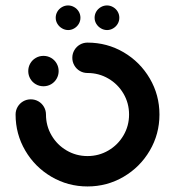

<svg xmlns="http://www.w3.org/2000/svg" viewBox="-20 -678 640 702"><path d="M83.3 -418.1Q83.3 -433.3 90.7 -446.1Q98.1 -458.9 110.9 -466.3Q123.7 -473.7 138.9 -473.7Q154.1 -473.7 166.9 -466.3Q179.6 -458.9 187 -446.1Q194.4 -433.3 194.4 -418.1Q194.4 -403 187 -390.2Q179.6 -377.4 166.9 -370Q154.1 -362.6 138.9 -362.6Q123.7 -362.6 110.9 -370Q98.1 -377.4 90.7 -390.2Q83.3 -403 83.3 -418.1ZM244.4 -466.7Q244.4 -481.9 251.9 -494.6Q259.3 -507.4 272 -514.8Q284.8 -522.2 300 -522.2Q371.5 -522.2 431.9 -486.9Q492.2 -451.5 527.6 -391.1Q563 -330.7 563 -259.3Q563 -187.8 527.6 -127.4Q492.2 -67 431.9 -31.7Q371.5 3.7 300 3.7Q228.5 3.7 168.1 -31.7Q107.8 -67 72.4 -127.4Q37 -187.8 37 -259.3Q37 -274.4 44.4 -287.2Q51.9 -300 64.6 -307.4Q77.4 -314.8 92.6 -314.8Q107.8 -314.8 120.6 -307.4Q133.3 -300 140.7 -287.2Q148.1 -274.4 148.1 -259.3Q148.1 -217.8 168.5 -183Q188.9 -148.1 223.7 -127.8Q258.5 -107.4 300 -107.4Q341.5 -107.4 376.3 -127.8Q411.1 -148.1 431.5 -183Q451.9 -217.8 451.9 -259.3Q451.9 -300.7 431.5 -335.6Q411.1 -370.4 376.3 -390.7Q341.5 -411.1 300 -411.1Q284.8 -411.1 272 -418.5Q259.3 -425.9 251.9 -438.7Q244.4 -451.5 244.4 -466.7ZM325.9 -613Q325.9 -625.2 332 -635.6Q338.1 -645.9 348.7 -652Q359.3 -658.1 371.1 -658.1Q383 -658.1 393.5 -652Q404.1 -645.9 410.2 -635.6Q416.3 -625.2 416.3 -613Q416.3 -601.1 410.2 -590.7Q404.1 -580.4 393.7 -574.3Q383.3 -568.1 371.5 -568.1Q359.6 -568.1 349.1 -574.3Q338.5 -580.4 332.2 -590.7Q325.9 -601.1 325.9 -613ZM183.7 -613Q183.7 -625.2 189.8 -635.6Q195.9 -645.9 206.5 -652Q217 -658.1 228.9 -658.1Q240.7 -658.1 251.3 -652Q261.9 -645.9 268 -635.6Q274.1 -625.2 274.1 -613Q274.1 -601.1 268 -590.7Q261.9 -580.4 251.5 -574.3Q241.1 -568.1 229.3 -568.1Q217.4 -568.1 206.9 -574.3Q196.3 -580.4 190 -590.7Q183.7 -601.1 183.7 -613Z"/></svg>

Font: 26F Galaxy Hebrew Black
Style: Regular
Weight: 900
Designer: C₂₉H₂₅N₃O₅
Version: Version 1.000